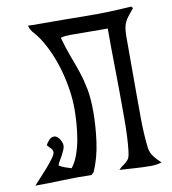

<svg xmlns="http://www.w3.org/2000/svg" viewBox="-80 -770 761 851"><g transform="rotate(-10 300.0 -344.5)"><path d="M264 5Q200 3 137 5.5Q74 8 11 8Q18 0 35.5 -18.5Q53 -37 71 -57.5Q89 -78 102.5 -96.5Q116 -115 116 -124Q116 -135 107 -143.5Q98 -152 92 -160Q98 -171 107.5 -181.5Q117 -192 131 -192Q138 -192 144 -187Q150 -182 154.5 -175.5Q159 -169 162 -161Q165 -153 165 -147Q165 -137 160.5 -126.5Q156 -116 150 -104.5Q144 -93 137.5 -82.5Q131 -72 128 -62Q141 -54 155 -49Q169 -44 183 -40Q201 -63 212.5 -95.5Q224 -128 230 -163Q236 -198 238.5 -232.5Q241 -267 241 -296Q241 -338 234.5 -382Q228 -426 216 -469.5Q204 -513 186.5 -553.5Q169 -594 146 -629Q135 -646 121 -661Q107 -676 102 -696Q115 -695 127 -695Q139 -695 152 -695Q255 -695 359.5 -693.5Q464 -692 567 -700L574 -692Q560 -675 550 -662.5Q540 -650 534 -637.5Q528 -625 525.5 -609.5Q523 -594 523 -570V-325Q523 -262 523.5 -198.5Q524 -135 531 -72Q534 -48 548.5 -29.5Q563 -11 580 4Q569 7 557 9Q545 11 533 11Q497 11 461.5 8.5Q426 6 390 4Q400 -7 412.5 -15Q425 -23 434 -35Q441 -43 444.5 -74Q448 -105 449.5 -141Q451 -177 451 -210Q451 -243 451 -255Q451 -347 449.5 -438.5Q448 -530 448 -622L280 -623Q269 -623 258 -622Q247 -621 236 -618Q250 -567 265 -528Q280 -489 292.5 -451.5Q305 -414 313 -372Q321 -330 321 -272Q321 -206 311.5 -136Q302 -66 276 -6Z"/></g></svg>

Font: Germanica
Style: Regular
Weight: 400
Designer: Peter Wiegel
Foundry: Peter Wiegel